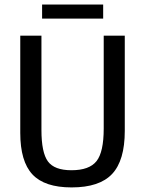

<svg xmlns="http://www.w3.org/2000/svg" viewBox="-20 -816 640 846"><path d="M529.8 -239.3Q529.8 -108.9 474.1 -49.6Q418.5 9.8 295.4 9.8Q176.3 9.8 122.8 -47.6Q69.3 -105 69.3 -230.5V-658.7H162.6V-243.2Q162.6 -143.6 191.2 -104.7Q219.7 -65.9 294.9 -65.9Q373.5 -65.9 405.3 -106Q437 -146 437 -249.5V-658.7H529.8ZM434.6 -733.9H165.5V-795.9H434.6Z"/></svg>

Font: Cousine
Style: Regular
Weight: 400
Monospace: yes
Designer: Steve Matteson
Foundry: Ascender Corporation
Version: Version 1.20